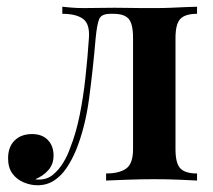

<svg xmlns="http://www.w3.org/2000/svg" viewBox="-20 -536 633 570"><path d="M565 -516V-495Q530 -495 515.5 -480Q501 -465 501 -423V-93Q501 -51 515.5 -36Q530 -21 565 -21V0Q547 -1 512.5 -2.5Q478 -4 438 -4Q399 -4 358 -2.5Q317 -1 295 0V-21Q334 -21 354.5 -35.5Q375 -50 375 -93V-423Q375 -465 362 -480Q349 -495 317 -495H308Q281 -495 274.5 -479.5Q268 -464 264 -423Q256 -329 244.5 -243.5Q233 -158 206 -91Q194 -62 178 -38Q162 -14 140.5 0Q119 14 91 14Q71 14 50.5 5.5Q30 -3 17 -20.5Q4 -38 4 -66Q4 -100 23.5 -119Q43 -138 75 -138Q105 -138 122 -120.5Q139 -103 139 -74Q139 -49 124 -31.5Q109 -14 85 -4Q87 -3 90.5 -3Q94 -3 97 -3Q120 -3 137.5 -17.5Q155 -32 168 -53.5Q181 -75 188 -96Q205 -138 216 -191.5Q227 -245 233.5 -304.5Q240 -364 244 -423Q247 -465 226.5 -480Q206 -495 165 -495V-516Q173 -515 191 -513.5Q209 -512 230 -512Q252 -512 272.5 -512.5Q293 -513 320 -513Q345 -513 364 -512.5Q383 -512 402 -512Q421 -512 443 -512Q464 -512 488 -513Q512 -514 532.5 -515Q553 -516 565 -516Z"/></svg>

Font: Playfair Display SemiBold
Style: Regular
Weight: 600
Designer: Claus Eggers Sørensen
Foundry: Claus Eggers Sørensen
Version: Version 1.203